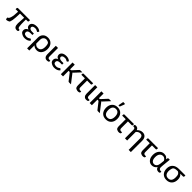

<svg xmlns="http://www.w3.org/2000/svg" viewBox="718 -3230 5880 5880"><g transform="rotate(45 3658.5 -289.5)"><path d="M392.1 -171.9 408.2 -428.2H227.5Q221.2 -48.3 161.6 -22.2Q102.1 3.9 82 3.9Q42.5 3.9 42.5 -14.6V-79.6H52.7Q86.4 -79.6 113 -164.8Q139.6 -250 145 -428.2H36.6V-468.3Q36.6 -490.7 50.5 -497.1Q64.5 -503.4 73.2 -503.4H586.4V-458Q586.4 -445.3 578.6 -436.8Q570.8 -428.2 556.6 -428.2H483.9Q482.9 -378.9 482.9 -328.1Q482.9 -277.3 484.9 -233.6Q486.8 -189.9 492.4 -146Q498 -102.1 512.9 -84.5Q527.8 -66.9 554.2 -66.9H573.7V-28.8Q573.7 -12.7 556.2 -4.6Q538.6 3.4 512.2 3.4Q451.7 3.4 421.9 -38.3Q392.1 -80.1 392.1 -171.9Z M1046.9 -71.8Q982.9 6.3 854 6.3Q820.8 6.3 783.9 -4.2Q747.1 -14.6 703.1 -45.7Q659.2 -76.7 659.2 -145.5Q659.2 -189 684.6 -219.5Q710 -250 753.9 -266.1Q670.4 -298.8 670.4 -378.9Q670.4 -436 722.2 -475.8Q773.9 -515.6 872.1 -515.6Q970.7 -515.6 1034.7 -455.1L1013.2 -418.5Q1003.9 -404.3 994.4 -404.3Q984.9 -404.3 975.8 -410.2Q966.8 -416 941.9 -429Q917 -441.9 879.4 -441.9Q817.4 -441.9 789.8 -421.4Q762.2 -400.9 762.2 -369.6Q762.2 -338.4 793.7 -317.6Q825.2 -296.9 878.4 -296.9H960V-233.4H878.4Q815.9 -233.4 785.6 -211.7Q755.4 -189.9 755.4 -153.8Q755.4 -93.8 798.6 -80.1Q841.8 -66.4 871.1 -66.4Q900.4 -66.4 921.9 -74.2Q943.4 -82 958 -91.1Q972.7 -100.1 982.4 -107.9Q992.2 -115.7 1002.9 -115.7Q1013.7 -115.7 1019.5 -106.4Z M1496.6 -257.3Q1496.6 -397 1443.6 -418.5Q1390.6 -439.9 1362.3 -439.9Q1303.7 -439.9 1266.1 -399.9Q1228.5 -359.9 1228.5 -290V-133.3Q1276.9 -66.4 1349.6 -66.4Q1422.4 -66.4 1459.5 -115.5Q1496.6 -164.6 1496.6 -257.3ZM1228.5 170.4H1133.8V-290Q1133.8 -393.6 1194.3 -454.8Q1254.9 -516.1 1357.9 -516.1Q1460.9 -516.1 1527.6 -446.8Q1594.2 -377.4 1594.2 -259.8Q1594.2 -142.1 1534.9 -67.6Q1475.6 6.8 1381.8 6.8Q1288.6 6.8 1228.5 -54.2Z M1904.8 -35.6Q1904.8 5.9 1818.4 5.9Q1765.6 5.9 1732.9 -32.5Q1700.2 -70.8 1700.2 -135.7V-507.3H1795.4V-140.6Q1795.4 -103.5 1811 -84.2Q1826.7 -64.9 1862.8 -64.9H1904.8Z M2331.1 -71.8Q2267.1 6.3 2138.2 6.3Q2105 6.3 2068.1 -4.2Q2031.2 -14.6 1987.3 -45.7Q1943.4 -76.7 1943.4 -145.5Q1943.4 -189 1968.8 -219.5Q1994.1 -250 2038.1 -266.1Q1954.6 -298.8 1954.6 -378.9Q1954.6 -436 2006.3 -475.8Q2058.1 -515.6 2156.2 -515.6Q2254.9 -515.6 2318.8 -455.1L2297.4 -418.5Q2288.1 -404.3 2278.6 -404.3Q2269 -404.3 2260 -410.2Q2251 -416 2226.1 -429Q2201.2 -441.9 2163.6 -441.9Q2101.6 -441.9 2074 -421.4Q2046.4 -400.9 2046.4 -369.6Q2046.4 -338.4 2077.9 -317.6Q2109.4 -296.9 2162.6 -296.9H2244.1V-233.4H2162.6Q2100.1 -233.4 2069.8 -211.7Q2039.6 -189.9 2039.6 -153.8Q2039.6 -93.8 2082.8 -80.1Q2126 -66.4 2155.3 -66.4Q2184.6 -66.4 2206.1 -74.2Q2227.5 -82 2242.2 -91.1Q2256.8 -100.1 2266.6 -107.9Q2276.4 -115.7 2287.1 -115.7Q2297.9 -115.7 2303.7 -106.4Z M2519.5 -507.3V-305.7H2542.5Q2561 -305.7 2573.7 -319.8L2729 -488.8Q2744.1 -508.3 2765.6 -507.3H2851.6L2669.4 -310.5Q2655.3 -292.5 2639.2 -282.7Q2654.3 -273.4 2669.9 -249.5L2863.3 0H2778.3Q2753.9 0 2743.2 -18.6L2582.5 -223.6Q2575.2 -235.4 2567.9 -238.3Q2560.5 -241.2 2545.4 -241.2H2519.5V0H2424.3V-507.3Z M3240.2 -37.6Q3240.2 3.9 3154.3 3.9Q3130.9 3.9 3083.3 -16.6Q3035.6 -37.1 3035.6 -137.7V-431.2H2880.4V-472.7Q2880.4 -484.9 2888.4 -494.1Q2896.5 -503.4 2912.6 -503.4H3320.8V-465.3Q3320.8 -431.2 3287.1 -431.2H3130.9V-143.1Q3130.9 -105.5 3146.7 -86.2Q3162.6 -66.9 3198.2 -66.9H3240.2Z M3606.9 -35.6Q3606.9 5.9 3520.5 5.9Q3467.8 5.9 3435.1 -32.5Q3402.3 -70.8 3402.3 -135.7V-507.3H3497.6V-140.6Q3497.6 -103.5 3513.2 -84.2Q3528.8 -64.9 3564.9 -64.9H3606.9Z M3768.1 -507.3V-305.7H3791Q3809.6 -305.7 3822.3 -319.8L3977.5 -488.8Q3992.7 -508.3 4014.2 -507.3H4100.1L3918 -310.5Q3903.8 -292.5 3887.7 -282.7Q3902.8 -273.4 3918.5 -249.5L4111.8 0H4026.9Q4002.4 0 3991.7 -18.6L3831.1 -223.6Q3823.7 -235.4 3816.4 -238.3Q3809.1 -241.2 3793.9 -241.2H3768.1V0H3672.9V-507.3Z M4372.6 -66.9Q4445.8 -67.4 4481.9 -116.2Q4518.1 -165 4518.1 -253.9Q4518.1 -342.8 4481.9 -391.6Q4445.8 -441.4 4372.6 -441.4Q4299.3 -441.4 4262.7 -392.1Q4226.6 -342.8 4226.6 -253.9Q4226.6 -165 4262.7 -116.2Q4298.8 -67.4 4372.6 -66.9ZM4551.3 -444.3Q4616.7 -373 4616.2 -253.4Q4615.7 -133.8 4550.3 -63.5Q4484.9 6.8 4372.1 6.8Q4259.3 6.8 4193.8 -64Q4128.9 -134.8 4128.9 -254.9Q4128.9 -375 4194.8 -445.3Q4260.7 -515.6 4373 -515.6Q4485.4 -515.6 4551.3 -444.3ZM4436.5 -748.5Q4450.7 -748.5 4455.6 -739.3Q4460.4 -730 4455.6 -714.8L4400.4 -573.7H4344.2L4377.4 -748.5Z M5008.8 -37.6Q5008.8 3.9 4922.9 3.9Q4899.4 3.9 4851.8 -16.6Q4804.2 -37.1 4804.2 -137.7V-431.2H4648.9V-472.7Q4648.9 -484.9 4657 -494.1Q4665 -503.4 4681.2 -503.4H5089.4V-465.3Q5089.4 -431.2 5055.7 -431.2H4899.4V-143.1Q4899.4 -105.5 4915.3 -86.2Q4931.2 -66.9 4966.8 -66.9H5008.8Z M5456.5 -515.6Q5537.6 -515.6 5582.3 -463.4Q5627 -411.1 5627 -323.7V170.4H5531.7V-323.7Q5531.7 -378.9 5506.3 -409.4Q5481 -439.9 5429.2 -439.9Q5356 -439.9 5295.9 -372.6V0H5201.2V-368.2Q5201.2 -441.4 5136.2 -441.4H5114.3V-479.5Q5114.3 -501.5 5132.6 -507.1Q5150.9 -512.7 5165 -512.7Q5206.1 -512.7 5236.6 -493.4Q5267.1 -474.1 5278.8 -432.6Q5356.4 -515.6 5456.5 -515.6Z M6049.3 -37.6Q6049.3 3.9 5963.4 3.9Q5939.9 3.9 5892.3 -16.6Q5844.7 -37.1 5844.7 -137.7V-431.2H5689.5V-472.7Q5689.5 -484.9 5697.5 -494.1Q5705.6 -503.4 5721.7 -503.4H6129.9V-465.3Q6129.9 -431.2 6096.2 -431.2H5939.9V-143.1Q5939.9 -105.5 5955.8 -86.2Q5971.7 -66.9 6007.3 -66.9H6049.3Z M6386.7 -69.3Q6438.5 -69.3 6474.9 -109.6Q6511.2 -149.9 6518.6 -229L6531.7 -355.5Q6517.1 -391.6 6483.9 -417.2Q6450.7 -442.9 6414.1 -442.9Q6343.8 -442.9 6302.7 -393.3Q6261.7 -343.8 6261.7 -251Q6261.7 -158.2 6296.6 -113.8Q6331.5 -69.3 6386.7 -69.3ZM6653.3 4.4Q6556.6 4.4 6531.7 -85.9Q6471.7 6.8 6364.7 6.8Q6276.9 6.8 6220.2 -61Q6163.6 -128.9 6163.6 -248.5Q6163.6 -367.7 6227.8 -442.1Q6292 -516.6 6388.7 -516.6Q6463.4 -516.6 6498.5 -486.1Q6533.7 -455.6 6545.4 -439L6555.2 -488.3Q6560.1 -507.3 6580.1 -507.3H6636.7L6609.4 -237.8Q6608.4 -213.4 6606.2 -189.7Q6604 -166 6604 -145.5Q6604 -106.4 6625.2 -86.7Q6646.5 -66.9 6680.7 -66.9H6710.9V-28.3Q6710.9 -15.6 6694.3 -5.6Q6677.7 4.4 6653.3 4.4Z M7001 -66.9Q7146 -66.9 7146 -252.4Q7146 -358.4 7114.5 -391.4Q7083 -424.3 7061.5 -432.1H7036.1Q6896.5 -432.1 6875.5 -361.8Q6854.5 -291.5 6854.5 -246.6Q6854.5 -158.2 6891.8 -112.5Q6929.2 -66.9 7001 -66.9ZM7165 -432.1Q7243.2 -373.5 7243.2 -253.9Q7243.2 -134.3 7177.7 -63.7Q7112.3 6.8 7001 6.8Q6890.1 6.8 6823.5 -61.5Q6756.8 -129.9 6756.8 -249.3Q6756.8 -368.7 6829.8 -437Q6902.8 -505.4 7036.6 -505.4H7314.5V-460.4Q7314.5 -451.7 7305.9 -441.9Q7297.4 -432.1 7282.7 -432.1Z"/></g></svg>

Font: Lato-Medium
Style: Regular
Weight: 500
Designer: Lukasz Dziedzic
Foundry: tyPoland Lukasz Dziedzic
Version: Version 2.006; 2014-01-15